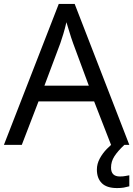

<svg xmlns="http://www.w3.org/2000/svg" viewBox="-20 -737 679 977"><path d="M545 0 459 -221H176L91 0H0L279 -717H360L638 0ZM352 -517Q349 -525 342 -546Q335 -567 328.5 -589.5Q322 -612 318 -624Q311 -593 302 -563.5Q293 -534 287 -517L206 -301H432ZM545 116Q545 161 590 161Q607 161 618.5 158.5Q630 156 638 155V211Q624 215 610 217.5Q596 220 576 220Q523 220 498 195Q473 170 473 126Q473 97 487.5 70Q502 43 523.5 21Q545 -1 565 -15L613 0Q579 32 562 58.5Q545 85 545 116Z"/></svg>

Font: Noto Znamenny Musical Notation
Style: Regular
Weight: 400
Version: Version 1.003; ttfautohint (v1.8.4.7-5d5b)